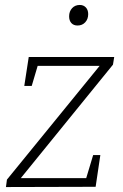

<svg xmlns="http://www.w3.org/2000/svg" viewBox="-20 -755 496 775"><path d="M441 -525 436 -494 64 -36H328L356 -129H385L366 -1L4 0L8 -30L382 -489H132L108 -408H78L96 -525ZM259 -689Q259 -709 271 -722Q283 -735 302 -735Q317 -735 326.5 -725Q336 -715 336 -698Q336 -678 324 -665Q312 -652 293 -652Q277 -652 268 -662Q259 -672 259 -689Z"/></svg>

Font: Bitter Pro Light
Style: Italic
Weight: 300
Italic angle: -9°
Designer: Sol Matas, and Bitter project Authors
Foundry: Sol Matas
Version: Version 1.010